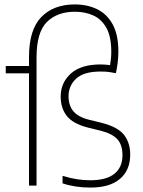

<svg xmlns="http://www.w3.org/2000/svg" viewBox="-20 -838 644 867"><path d="M388.5 9Q319.5 9 262.5 -10V-44Q299 -33 328.5 -28.5Q358 -24 388 -24Q460 -24 496.5 -53.2Q533 -82.5 533 -137Q533 -185 509.2 -210Q485.5 -235 435.5 -247.5L380.5 -261Q310 -278.5 282 -314Q254 -349.5 254 -402Q254 -464 299.5 -505.5Q345 -547 434.5 -547Q443.5 -547 454.5 -546.2Q465.5 -545.5 477 -544Q479.5 -558.5 481 -573.5Q482.5 -588.5 482.5 -603.5Q482.5 -672 460.8 -711.5Q439 -751 401.8 -768Q364.5 -785 318.5 -785Q238.5 -785 191.8 -738.8Q145 -692.5 145 -578V0H111V-507H6V-540H111V-581Q111 -704 166.5 -761Q222 -818 318 -818Q374 -818 418.5 -796.5Q463 -775 488.8 -728Q514.5 -681 514.5 -605Q514.5 -578 510.8 -550.2Q507 -522.5 503 -507.5Q488 -510.5 473 -512.8Q458 -515 434.5 -515Q358 -515 323.8 -482.8Q289.5 -450.5 289.5 -404Q289.5 -362 311.2 -335.8Q333 -309.5 383 -297L438.5 -283.5Q512.5 -264.5 540.2 -228.8Q568 -193 568 -139.5Q568 -70 522 -30.5Q476 9 388.5 9Z"/></svg>

Font: Encode Sans Semi Condensed Thin
Style: Regular
Weight: 100
Width: 4
Designer: Multiple Designers
Foundry: Impallari Type
Version: Version 3.000; ttfautohint (v1.8.3) -l 8 -r 50 -G 200 -x 14 